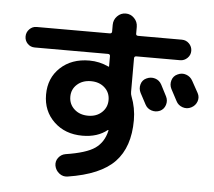

<svg xmlns="http://www.w3.org/2000/svg" viewBox="-58 -881 1116 1001"><g transform="rotate(5 500.0 -380.0)"><path d="M696.3 -489.3Q718.8 -500 741.7 -493.2Q764.6 -486.3 776.4 -463.9Q781.2 -454.1 791.5 -434.6Q801.8 -415 806.6 -405.3Q817.4 -383.8 810.1 -360.8Q802.7 -337.9 782.2 -328.1Q759.8 -318.4 737.3 -325.7Q714.8 -333 704.1 -353.5Q677.7 -402.3 672.9 -412.1Q662.1 -433.6 668.5 -456.5Q674.8 -479.5 696.3 -489.3ZM856.4 -524.4Q878.9 -535.2 901.4 -527.3Q923.8 -519.5 935.5 -498Q958 -458 969.2 -437Q980.5 -416 972.7 -393.6Q964.8 -371.1 942.9 -359.9Q920.9 -348.6 897.5 -356.4Q874 -364.3 863.3 -385.7Q853.5 -405.3 831.1 -446.3Q820.3 -467.8 827.1 -491.2Q834 -514.6 856.4 -524.4ZM481.9 -295.4Q509.8 -321.3 509.8 -360.4Q509.8 -399.4 481.9 -424.8Q454.1 -450.2 410.2 -450.2Q366.2 -450.2 337.9 -424.8Q309.6 -399.4 309.6 -360.4Q309.6 -321.3 337.9 -295.4Q366.2 -269.5 410.2 -269.5Q454.1 -269.5 481.9 -295.4ZM102.5 -599.6Q80.1 -599.6 64.9 -615.2Q49.8 -630.9 49.8 -652.8Q49.8 -674.8 65.4 -690.9Q81.1 -707 102.5 -707H485.4Q497.1 -707 497.1 -717.8V-752.9Q497.1 -779.3 515.6 -798.3Q534.2 -817.4 560.1 -817.4Q585.9 -817.4 604.5 -798.3Q623 -779.3 623 -752.9V-716.8Q623 -707 634.8 -707H863.3Q885.7 -707 901.4 -690.9Q917 -674.8 917 -652.8Q917 -630.9 900.9 -615.2Q884.8 -599.6 863.3 -599.6H634.8Q623 -599.6 623 -588.9V-413.1Q623 -400.4 627 -390.6Q650.4 -331.1 650.4 -266.6Q650.4 -126 576.2 -48.3Q502 29.3 332 55.7Q307.6 59.6 288.1 44.4Q268.6 29.3 263.7 4.9Q259.8 -18.6 273.9 -37.1Q288.1 -55.7 310.5 -59.6Q418.9 -76.2 463.9 -107.9Q508.8 -139.6 522.5 -199.2Q522.5 -200.2 522.9 -201.2Q523.4 -202.1 523.4 -203.1Q523.4 -204.1 522.5 -204.1H519.5Q468.8 -163.1 389.6 -163.1Q298.8 -163.1 240.7 -218.8Q182.6 -274.4 182.6 -360.4Q182.6 -447.3 241.2 -502Q299.8 -556.6 392.6 -556.6Q445.3 -556.6 493.2 -534.2Q493.2 -534.2 494.1 -534.2L496.1 -533.2Q497.1 -533.2 497.1 -534.2V-588.9Q497.1 -599.6 485.4 -599.6Z"/></g></svg>

Font: Rounded-X Mgen+ 1mn bold
Style: Bold
Weight: 700
Designer: [Source Han Sans]
Ryoko NISHIZUKA  (kana & ideographs); Paul D. Hunt (Latin, Greek & Cyrillic); Wenlong ZHANG  (bopomofo
Version: Version 1.059.20150602